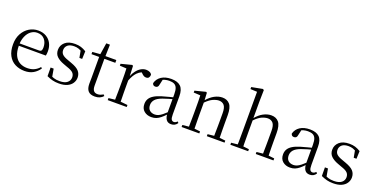

<svg xmlns="http://www.w3.org/2000/svg" viewBox="-24 -1606 4740 2423"><g transform="rotate(20 2346.5 -394.0)"><path d="M300 14Q228 14 171 -15.5Q114 -45 82 -105Q50 -165 50 -254Q50 -337 83.5 -398Q117 -459 172 -492.5Q227 -526 292 -526Q355 -526 400.5 -499Q446 -472 470 -426Q494 -380 494 -321Q494 -285 488 -261H125Q125 -184 149 -133Q174 -81 217.5 -56.5Q261 -32 318 -32Q371 -32 411 -50.5Q451 -69 482 -105L497 -91Q464 -42 415.5 -14Q367 14 300 14ZM125 -292H383Q408 -292 416.5 -305Q425 -318 425 -346Q425 -410 390 -452.5Q355 -495 290 -495Q244 -495 206.5 -467Q169 -439 147 -388Q129 -346 125 -292Z M760 14Q713 14 675.5 4.5Q638 -5 597 -24L596 -140H637L655 -38Q669 -31 683 -27Q714 -17 759 -17Q827 -17 861 -44.5Q895 -72 895 -115Q895 -152 872 -175.5Q849 -199 787 -219L736 -238Q676 -260 641 -293.5Q606 -327 606 -382Q606 -443 652.5 -484.5Q699 -526 787 -526Q831 -526 865.5 -515.5Q900 -505 937 -482L933 -378H896L879 -470Q862 -479 845 -485Q817 -494 786 -494Q728 -494 698.5 -468.5Q669 -443 669 -403Q669 -365 693.5 -342.5Q718 -320 772 -302L821 -284Q897 -257 928.5 -222Q960 -187 960 -135Q960 -95 937.5 -60.5Q915 -26 871 -6Q827 14 760 14Z M1243 14Q1182 14 1153.5 -18Q1125 -50 1125 -115Q1125 -138 1125.5 -156.5Q1126 -175 1126 -201V-475H1023V-505L1128 -513L1152 -667H1201L1197 -512H1343V-475H1196V-116Q1196 -69 1213.5 -47.5Q1231 -26 1265 -26Q1288 -26 1305 -32.5Q1322 -39 1342 -50L1356 -33Q1336 -10 1308 2Q1280 14 1243 14Z M1414 0V-27L1500 -37Q1500 -50 1500 -65Q1501 -106 1501.5 -150Q1502 -194 1502 -227V-285Q1502 -337 1501.5 -378Q1501 -419 1499 -456L1409 -461V-486L1553 -523L1566 -515L1572 -380Q1587 -420 1611 -451Q1638 -487 1671.5 -506.5Q1705 -526 1740 -526Q1768 -526 1789.5 -515.5Q1811 -505 1818 -486Q1817 -461 1805.5 -447Q1794 -433 1769 -433Q1752 -433 1737.5 -441.5Q1723 -450 1706 -468L1696 -476Q1664 -462 1638 -435Q1600 -395 1572 -321V-227Q1572 -194 1572.5 -150Q1573 -106 1574 -65Q1574 -50 1574 -37L1669 -27V0Z M2002 14Q1944 14 1904.5 -19Q1865 -52 1865 -114Q1865 -152 1882 -182Q1899 -212 1937.5 -236Q1976 -260 2040 -279Q2082 -292 2127 -303Q2154 -310 2178 -316V-354Q2178 -411 2165.5 -441Q2153 -471 2127.5 -483Q2102 -495 2062 -495Q2033 -495 2003 -487Q1991 -483 1978 -478L1962 -407Q1959 -384 1947.5 -374.5Q1936 -365 1919 -365Q1886 -365 1879 -398Q1895 -458 1947 -492Q1999 -526 2079 -526Q2164 -526 2205.5 -485.5Q2247 -445 2247 -354V-111Q2247 -61 2258.5 -43.5Q2270 -26 2291 -26Q2304 -26 2314 -31.5Q2324 -37 2336 -49L2351 -33Q2336 -9 2314.5 2Q2293 13 2267 13Q2223 13 2202 -17Q2184 -42 2180 -84Q2151 -53 2125 -32Q2097 -9 2068 2.5Q2039 14 2002 14ZM2178 -291Q2155 -285 2131 -278Q2090 -266 2054 -253Q1989 -229 1962.5 -197.5Q1936 -166 1936 -126Q1936 -80 1962.5 -56Q1989 -32 2032 -32Q2055 -32 2078 -41Q2101 -50 2130 -73Q2151 -90 2178 -115Z M2406 0V-27L2492 -36Q2492 -49 2492 -65Q2493 -106 2493.5 -150Q2494 -194 2494 -227V-285Q2494 -337 2493.5 -378Q2493 -419 2491 -456L2401 -461V-486L2545 -523L2558 -515L2563 -417Q2611 -471 2659 -497Q2713 -526 2766 -526Q2830 -526 2866 -483Q2902 -440 2902 -338V-227Q2902 -193 2902.5 -149Q2903 -105 2904 -64Q2904 -49 2904 -36L2983 -27V0H2745V-27L2831 -36Q2831 -49 2831 -64Q2832 -105 2832.5 -149Q2833 -193 2833 -227V-339Q2833 -415 2807.5 -445Q2782 -475 2737 -475Q2703 -475 2655 -454Q2613 -434 2564 -385V-227Q2564 -194 2564.5 -150Q2565 -106 2566 -65Q2566 -49 2566 -36L2644 -27V0Z M3061 0V-27L3147 -36Q3147 -49 3148 -65Q3148 -106 3148.5 -150Q3149 -194 3149 -227V-743L3059 -747V-774L3206 -802L3222 -793L3219 -639V-416Q3266 -471 3315 -497Q3369 -526 3422 -526Q3487 -526 3523 -483Q3559 -440 3559 -337V-227Q3559 -193 3559.5 -149Q3560 -105 3561 -64Q3562 -49 3562 -36L3640 -27V0H3402V-27L3487 -36Q3487 -49 3487 -64Q3488 -105 3488.5 -149Q3489 -193 3489 -227V-339Q3489 -415 3463.5 -445Q3438 -475 3393 -475Q3358 -475 3310 -454Q3269 -435 3220 -384V-227Q3220 -194 3220.5 -150Q3221 -106 3221 -65Q3222 -49 3222 -36L3300 -27V0Z M3864 14Q3806 14 3766.5 -19Q3727 -52 3727 -114Q3727 -152 3744 -182Q3761 -212 3799.5 -236Q3838 -260 3902 -279Q3944 -292 3989 -303Q4016 -310 4040 -316V-354Q4040 -411 4027.5 -441Q4015 -471 3989.5 -483Q3964 -495 3924 -495Q3895 -495 3865 -487Q3853 -483 3840 -478L3824 -407Q3821 -384 3809.5 -374.5Q3798 -365 3781 -365Q3748 -365 3741 -398Q3757 -458 3809 -492Q3861 -526 3941 -526Q4026 -526 4067.5 -485.5Q4109 -445 4109 -354V-111Q4109 -61 4120.5 -43.5Q4132 -26 4153 -26Q4166 -26 4176 -31.5Q4186 -37 4198 -49L4213 -33Q4198 -9 4176.5 2Q4155 13 4129 13Q4085 13 4064 -17Q4046 -42 4042 -84Q4013 -53 3987 -32Q3959 -9 3930 2.5Q3901 14 3864 14ZM4040 -291Q4017 -285 3993 -278Q3952 -266 3916 -253Q3851 -229 3824.5 -197.5Q3798 -166 3798 -126Q3798 -80 3824.5 -56Q3851 -32 3894 -32Q3917 -32 3940 -41Q3963 -50 3992 -73Q4013 -90 4040 -115Z M4444 14Q4397 14 4359.5 4.5Q4322 -5 4281 -24L4280 -140H4321L4339 -38Q4353 -31 4367 -27Q4398 -17 4443 -17Q4511 -17 4545 -44.5Q4579 -72 4579 -115Q4579 -152 4556 -175.5Q4533 -199 4471 -219L4420 -238Q4360 -260 4325 -293.5Q4290 -327 4290 -382Q4290 -443 4336.5 -484.5Q4383 -526 4471 -526Q4515 -526 4549.5 -515.5Q4584 -505 4621 -482L4617 -378H4580L4563 -470Q4546 -479 4529 -485Q4501 -494 4470 -494Q4412 -494 4382.5 -468.5Q4353 -443 4353 -403Q4353 -365 4377.5 -342.5Q4402 -320 4456 -302L4505 -284Q4581 -257 4612.5 -222Q4644 -187 4644 -135Q4644 -95 4621.5 -60.5Q4599 -26 4555 -6Q4511 14 4444 14Z"/></g></svg>

Font: Early Summer Mincho Light
Style: Regular
Weight: 300
Designer: GuiWonder
Version: Version 1.002